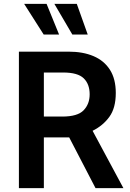

<svg xmlns="http://www.w3.org/2000/svg" viewBox="-20 -965 666 985"><path d="M77 0V-700H333Q405.5 -700 459.8 -677Q514 -654 544 -607Q574 -560 574 -488Q574 -411 541.2 -365.8Q508.5 -320.5 455 -294L613 0H470L335 -260Q333.5 -260 332.5 -260Q331.5 -260 330 -260H205V0ZM205 -367H299Q378 -367 409 -399.2Q440 -431.5 440 -481Q440 -533.5 409.5 -563.2Q379 -593 304 -593H205ZM430 -788H351L259 -945H374ZM283 -788H204L104 -945H219Z"/></svg>

Font: Cabin Resolve
Style: Bold-Resolve
Weight: 700
Designer: Pablo Impallari
Foundry: Pablo Impallari. http://www.impallari.com Igino Marini. http://www.ikern.com
Version: Version 3.001